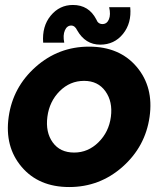

<svg xmlns="http://www.w3.org/2000/svg" viewBox="-20 -747 663 774"><path d="M384 -567Q324 -567 291 -625Q282 -644 267 -644Q250 -644 241.5 -624.5Q233 -605 239 -575H154Q149 -641 184.5 -684Q220 -727 274 -727Q338 -727 368 -669Q375 -650 393 -650Q411 -650 419 -669Q427 -688 420 -718H505Q511 -654 476 -610.5Q441 -567 384 -567ZM474 -74.5Q382 7 259 7Q136 7 67 -74.5Q-2 -156 15 -276Q32 -396 124 -477.5Q216 -559 339 -559Q462 -559 531 -477.5Q600 -396 583 -276Q566 -156 474 -74.5ZM279 -132Q335 -132 377 -173.5Q419 -215 427 -276Q435 -337 405 -379Q375 -421 319 -421Q262 -421 220.5 -379.5Q179 -338 171 -276Q163 -214 192.5 -173Q222 -132 279 -132Z"/></svg>

Font: Oakes Grotesk Bold
Style: Italic
Weight: 700
Italic angle: -8°
Designer: Samuel Oakes
Foundry: Samuel Oakes
Version: Version 1.000;PS 001.000;hotconv 1.0.88;makeotf.lib2.5.64775